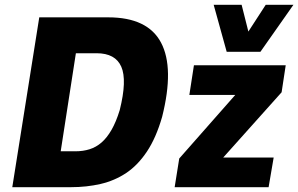

<svg xmlns="http://www.w3.org/2000/svg" viewBox="-20 -777 1238 797"><path d="M31 0 143 -705H429Q593 -705 648.5 -600Q704 -495 653 -292Q628 -205 590 -148Q552 -91 504 -59Q456 -27 398 -13.5Q340 0 274 0ZM232 -149H293Q325 -149 352 -157.5Q379 -166 401.5 -185.5Q424 -205 443 -238Q462 -271 477 -320Q508 -444 483.5 -500Q459 -556 381 -556H295ZM705 0 724 -119 991 -422 966 -383H766L785 -506H1166L1149 -394L877 -90L901 -123H1116L1095 0ZM921 -562 867 -757H983L1011 -646L1083 -757H1198L1061 -562Z"/></svg>

Font: Nunito Sans 7pt Condensed Black
Style: Italic
Weight: 900
Width: 3
Italic angle: -9°
Designer: Vernon Adams
Foundry: Vernon Adams
Version: Version 3.101;gftools[0.9.27]